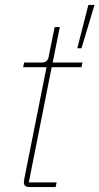

<svg xmlns="http://www.w3.org/2000/svg" viewBox="-20 -760 404 780"><path d="M364 -740 311 -564H294L339 -740ZM206 0H100Q77 0 77 -19Q77 -23 79 -35L169 -487H74L78 -506H150Q174 -506 178 -531L202 -650H223L194 -506H315L311 -487H190L97 -19H210Z"/></svg>

Font: IBM Plex Sans Thin
Style: Italic
Weight: 100
Italic angle: -11.31°
Designer: Mike Abbink, Paul van der Laan, Pieter van Rosmalen
Foundry: Bold Monday
Version: Version 3.0